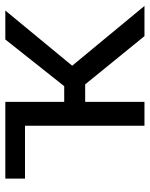

<svg xmlns="http://www.w3.org/2000/svg" viewBox="60 -628 568 729"><g transform="rotate(-90 344.5 -264.0)"><path d="M388.2 -225.1H321.8V0H231V-453.6H30.3V-528.3H321.8V-304.7H381.3L558.6 -528.3H668.5L459 -274.4L686 0H571.3Z"/></g></svg>

Font: Roboto-ThirdPerson-AD3FC
Style: ThirdPerson-AD3FC
Weight: 400
Designer: Google
Version: Version 2.137; 2017